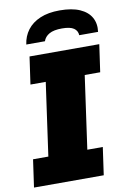

<svg xmlns="http://www.w3.org/2000/svg" viewBox="-103 -956 672 1014"><g transform="rotate(-10 233.5 -449.0)"><path d="M-5 0 16 -148H98L153 -539H71L92 -686H466L445 -539H362L307 -148H390L369 0ZM86 -751Q92 -795 117 -828Q142 -861 185.5 -879.5Q229 -898 290 -898Q356 -898 398 -879.5Q440 -861 458.5 -828Q477 -795 471 -751H370Q369 -775 349.5 -788.5Q330 -802 286 -802Q242 -802 218 -788.5Q194 -775 186 -751Z"/></g></svg>

Font: Chivo Medium Black
Style: Italic
Weight: 900
Italic angle: -8.05°
Version: Version 2.002